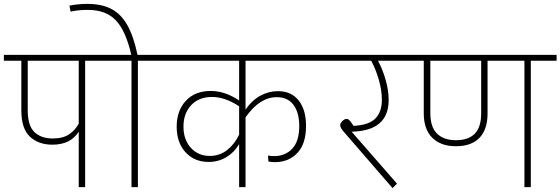

<svg xmlns="http://www.w3.org/2000/svg" viewBox="-33 -965 2890 990"><path d="M539 -652H406V0H373V-286Q331 -219 237 -219Q165 -219 121 -260.5Q77 -302 77 -396V-652H-13V-682H539ZM373 -328V-652H110V-396Q110 -317 144.5 -284Q179 -251 239 -251Q293 -251 325 -273.5Q357 -296 373 -328Z M811 -652H678V0H645V-652H513V-682H644Q616 -805 565 -859.5Q514 -914 420 -914Q369 -914 331 -905L325 -936Q370 -945 417 -945Q491 -945 541 -919Q591 -893 623.5 -835.5Q656 -778 676 -682H811Z M1233 -400Q1265 -447 1308.5 -471Q1352 -495 1400 -495Q1469 -495 1507 -447Q1545 -399 1545 -316Q1545 -223 1500 -176Q1455 -129 1385 -129Q1369 -129 1351 -132L1349 -163Q1366 -160 1380 -160Q1438 -160 1474 -198.5Q1510 -237 1510 -315Q1510 -384 1480.5 -424Q1451 -464 1394 -464Q1306 -464 1233 -360V0H1200V-222Q1175 -179 1134 -154.5Q1093 -130 1043 -130Q969 -130 923.5 -180Q878 -230 878 -312Q878 -394 925 -445Q972 -496 1054 -496Q1127 -496 1200 -447V-652H785V-682H1640V-652H1233ZM1200 -271V-417Q1127 -465 1060 -465Q992 -465 952.5 -422.5Q913 -380 913 -312Q913 -245 951 -203Q989 -161 1049 -161Q1100 -161 1139 -192Q1178 -223 1200 -271Z M2095 -652H1916Q1940 -607 1955.5 -553Q1971 -499 1971 -449Q1971 -290 1780 -286L2014 -18L1991 5L1740 -285Q1721 -307 1721 -319Q1721 -330 1732.5 -341Q1744 -352 1754 -352Q1762 -352 1769.5 -344Q1777 -336 1790 -316Q1869 -320 1902.5 -354Q1936 -388 1936 -450Q1936 -499 1920.5 -553Q1905 -607 1881 -652H1613V-682H2095Z M2837 -652H2704V0H2671V-652H2481V-381Q2481 -297 2439 -254Q2397 -211 2318 -211Q2240 -211 2196 -254.5Q2152 -298 2152 -381V-652H2069V-682H2837ZM2448 -652H2186V-381Q2186 -310 2220.5 -276Q2255 -242 2318 -242Q2382 -242 2415 -275.5Q2448 -309 2448 -381Z"/></svg>

Font: FiraGO UltraLight
Style: Regular
Weight: 200
Designer: bBox Type
Foundry: bBox Type GmbH
Version: Version 1.001